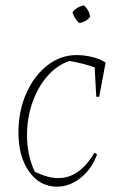

<svg xmlns="http://www.w3.org/2000/svg" viewBox="-20 -691 450 718"><path d="M193 7Q129 7 89 -49Q49 -105 49 -196Q49 -276 78 -341.5Q107 -407 156.5 -446Q206 -485 266 -485Q296 -485 326 -477.5Q356 -470 375 -457L351 -329H340L334 -439Q289 -455 239 -463Q189 -445 153.5 -402Q118 -359 99.5 -302.5Q81 -246 81 -186Q81 -111 110 -49Q159 -25 198 -25Q278 -25 333 -120L343 -114Q324 -60 282.5 -26.5Q241 7 193 7ZM294 -671Q314 -653 317 -628Q301 -608 276 -605Q257 -622 251 -646Q268 -666 294 -671Z"/></svg>

Font: Piazzolla Thin
Style: Italic
Weight: 100
Italic angle: -11.3°
Designer: Juan Pablo del Peral
Foundry: Huerta Tipografica
Version: Version 1.330